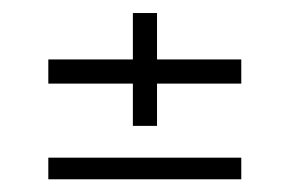

<svg xmlns="http://www.w3.org/2000/svg" viewBox="-20 -508 456 302"><path d="M189 -310V-376.5H56V-414.5H189V-487.5H227V-414.5H359.5V-376.5H227V-310ZM56 -226V-260H359.5V-226Z"/></svg>

Font: Big Shoulders Stencil Display Light
Style: Regular
Weight: 300
Designer: Patric King
Foundry: XO Type Co
Version: Version 1.000